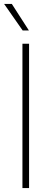

<svg xmlns="http://www.w3.org/2000/svg" viewBox="-20 -964 264 984"><path d="M95 0V-740H129V0ZM96 -808 1 -944H40.5L128 -808Z"/></svg>

Font: Encode Sans Condensed Thin Thin
Style: Regular
Weight: 250
Version: Version 3.002